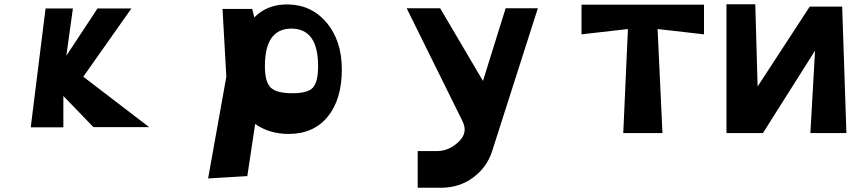

<svg xmlns="http://www.w3.org/2000/svg" viewBox="-20 -601 4066 906"><path d="M125 0 195 -561H324L293 -338L440 -561H600L373 -239L684 -1H421L279 -148V0Z M1184 -16 1147 230 962 241 1048 -239 1030 -559H1170L1180 -519Q1244 -583 1342 -580Q1453 -577 1523 -492Q1593 -407 1593 -273Q1593 -132 1526.5 -50.5Q1460 31 1342 31Q1251 31 1184 -16ZM1481 -289Q1481 -466 1355 -466Q1230 -466 1230 -289Q1230 -214 1257.5 -187.5Q1285 -161 1360 -161Q1432 -161 1456.5 -187.5Q1481 -214 1481 -289Z M2518 -562 2302 113Q2278 188 2213 236.5Q2148 285 2060 285H1951V112H2041Q2098 112 2144 68.5Q2190 25 2162 -30L1899 -562H2057L2259 -219L2366 -562Z M2921 27 2943 -464 2724 -439V-579H3302V-439L3083 -464L3106 27Z M3826 -362 3580 27H3408V-581H3544L3555 -193L3801 -570H3954L3974 27H3804Z"/></svg>

Font: OpenDyslexic
Style: Bold
Weight: 800
Designer: Abbie Gonzalez
Version: Version 0.920;hotconv 1.0.109;makeotfexe 2.5.65596